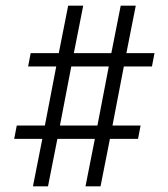

<svg xmlns="http://www.w3.org/2000/svg" viewBox="-20 -673 590 676"><path d="M96 -17 129 -184H30L39 -231H138L178 -439H79L88 -486H187L220 -653H273L240 -486H372L405 -653H458L425 -486H524L515 -439H416L376 -231H475L466 -184H367L334 -17H281L314 -184H182L149 -17ZM191 -231H323L363 -439H231Z"/></svg>

Font: Lode Dark Term
Style: Italic
Weight: 400
Italic angle: -11°
Monospace: yes
Designer: Belleve Invis
Foundry: Belleve Invis
Version: Version 29.2.0